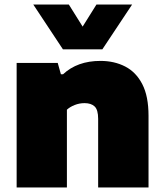

<svg xmlns="http://www.w3.org/2000/svg" viewBox="-20 -828 726 848"><path d="M53.5 0V-550H235L249 -500H258.5Q321.5 -559 423.5 -559Q485 -559 533 -534.2Q581 -509.5 608.5 -456.2Q636 -403 636 -316.5V0H413.5V-303Q413.5 -343 398 -357.8Q382.5 -372.5 353.5 -372.5Q330.5 -372.5 309.8 -364.2Q289 -356 275.5 -343.5V0ZM258 -610 127 -808H284L345 -710.5L406 -808H563.5L432 -610Z"/></svg>

Font: Encode Sans Semi Expanded Black
Style: Regular
Weight: 900
Width: 6
Designer: Multiple Designers
Foundry: Impallari Type
Version: Version 3.000; ttfautohint (v1.8.3) -l 8 -r 50 -G 200 -x 14 